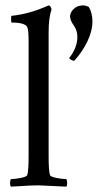

<svg xmlns="http://www.w3.org/2000/svg" viewBox="-20 -698 367 721"><path d="M292 -677.7Q301.8 -677.7 313.5 -671.9Q327.1 -648.9 327.1 -617.2Q327.1 -582 308.3 -542.7Q289.6 -503.4 258.8 -469.7Q253.9 -469.7 247.1 -473.4Q240.2 -477.1 240.2 -480.5Q270.5 -519 270.5 -559.6Q270.5 -584 256.8 -602.8Q243.2 -621.6 243.2 -636.7Q243.2 -651.4 257.1 -664.6Q271 -677.7 292 -677.7ZM87.4 -544.9Q87.4 -584 82.5 -595.7Q75.2 -613.3 22.9 -613.3Q22.5 -613.3 22 -619.4Q21.5 -625.5 21.7 -631.8Q22 -638.2 23.9 -638.7Q91.3 -645.5 162.6 -677.7Q166 -677.7 169.7 -672.6Q173.3 -667.5 173.3 -662.1Q162.6 -630.9 162.6 -577.1V-113.3Q162.6 -56.6 167.5 -41Q169.4 -34.2 192.1 -29.8Q214.8 -25.4 229 -25.4Q231.9 -21.5 232.2 -11.2Q232.4 -1 229 2.9Q128.9 -2 124.5 -2Q107.4 -2 91.6 -1.2Q75.7 -0.5 55.2 1Q34.7 2.4 21 2.9Q17.6 -1 17.8 -11.2Q18.1 -21.5 21 -25.4Q35.2 -25.4 57.9 -29.8Q80.6 -34.2 82.5 -41Q87.4 -56.6 87.4 -113.3Z"/></svg>

Font: Amiri
Style: Regular
Weight: 400
Designer: Khaled Hosny
Version: Version 000.108